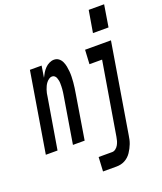

<svg xmlns="http://www.w3.org/2000/svg" viewBox="-211 -849 987 1171"><g transform="rotate(-20 283.0 -263.0)"><path d="M483 -599 507 -741H607L584 -599ZM-41 0 45 -520H121L109 -445Q116 -460 124.5 -474Q133 -488 145 -500.5Q157 -513 172.5 -520.5Q188 -528 203 -528Q221 -528 234 -518Q247 -508 254 -492.5Q261 -477 264 -461Q267 -445 268.5 -428Q270 -411 269.5 -393.5Q269 -376 267.5 -358.5Q266 -341 263.5 -323.5Q261 -306 258 -288L211 0H135L185 -303Q187 -313 188 -322.5Q189 -332 190 -341.5Q191 -351 191 -360.5Q191 -370 191 -379.5Q191 -389 189 -398Q187 -407 184 -415.5Q181 -424 174 -430Q167 -436 157 -436Q147 -436 137 -429Q127 -422 120 -413Q113 -404 108 -393.5Q103 -383 99.5 -372.5Q96 -362 93.5 -351Q91 -340 90 -329L35 0ZM252 215 257 123H345Q357 123 368 114.5Q379 106 385.5 94Q392 82 395.5 70Q399 58 401 45L480 -428H398L403 -520H571L475 60Q473 74 470 87.5Q467 101 462 114Q457 127 450.5 139.5Q444 152 436 164Q428 176 417 186Q406 196 393.5 202.5Q381 209 367.5 212Q354 215 340 215Z"/></g></svg>

Font: Iosevka SS04 SmBd Ex Obl
Style: Regular
Weight: 600
Width: 7
Italic angle: -9°
Monospace: yes
Designer: Belleve Invis
Foundry: Belleve Invis
Version: Version 19.0.0; ttfautohint (v1.8.4)